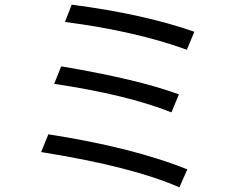

<svg xmlns="http://www.w3.org/2000/svg" viewBox="-20 -777 1040 822"><path d="M287 -757Q595 -717 812 -641L780 -564Q559 -644 258 -683ZM242 -493Q569 -438 746 -373L714 -296Q522 -372 212 -418ZM187 -202Q547 -146 782 -52L748 25Q545 -64 156 -126Z"/></svg>

Font: KaiGen Gothic CN Regular
Style: Regular
Weight: 400
Designer: Ryoko NISHIZUKA  (kana & ideographs); Paul D. Hunt (Latin, Greek & Cyrillic); Wenlong ZHANG  (bopomofo); Sandoll Communi
Foundry: Adobe Systems Incorporated
Version: Version 1.002.20150501